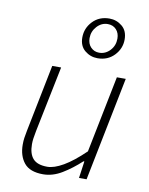

<svg xmlns="http://www.w3.org/2000/svg" viewBox="-84 -799 678 872"><g transform="rotate(10 254.5 -362.5)"><path d="M175 12Q114 12 87.5 -20.5Q61 -53 61 -105Q61 -123 63 -136Q65 -149 69 -170L131 -480H172L110 -176Q106 -155 104 -141.5Q102 -128 102 -114Q102 -70 122 -47.5Q142 -25 188 -25Q219 -25 261.5 -49.5Q304 -74 358 -126L429 -480H470L374 0H339L350 -78H346Q305 -40 262 -14Q219 12 175 12ZM327 -550Q294 -550 268.5 -571Q243 -592 243 -631Q243 -674 273 -705.5Q303 -737 350 -737Q383 -737 408.5 -716Q434 -695 434 -655Q434 -613 404 -581.5Q374 -550 327 -550ZM330 -576Q359 -576 380 -598.5Q401 -621 401 -653Q401 -679 386 -695Q371 -711 347 -711Q318 -711 297 -688Q276 -665 276 -634Q276 -608 291.5 -592Q307 -576 330 -576Z"/></g></svg>

Font: Source Sans 3 Light
Style: Italic
Weight: 300
Italic angle: -11°
Designer: Paul D. Hunt
Foundry: Adobe
Version: Version 3.046;hotconv 1.0.118;makeotfexe 2.5.65603